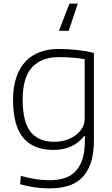

<svg xmlns="http://www.w3.org/2000/svg" viewBox="-20 -820 619 1059"><path d="M409 -800 359 -650H305L363 -800ZM254 219Q212 219 169.5 213Q127 207 91 196L95 150Q133 161 173.5 167.5Q214 174 253 174Q297 174 332.5 163.5Q368 153 393.5 128Q419 103 433.5 61.5Q448 20 448 -42V-70H444Q415 -32 372.5 -12.5Q330 7 274 7Q165 7 108.5 -59.5Q52 -126 52 -270Q52 -341 70 -393.5Q88 -446 121 -481Q154 -516 200.5 -533Q247 -550 304 -550Q351 -550 403 -544.5Q455 -539 498 -528V-48Q498 32 479 83.5Q460 135 427 165Q394 195 349.5 207Q305 219 254 219ZM280 -38Q311 -38 341.5 -47Q372 -56 395 -72.5Q418 -89 432.5 -112.5Q447 -136 447 -164V-494Q416 -499 380 -502Q344 -505 304 -505Q209 -505 157 -449Q105 -393 105 -271Q105 -148 148.5 -93Q192 -38 280 -38Z"/></svg>

Font: Encode Sans Normal
Style: ExtraLight
Weight: 200
Designer: Pablo Impallari, Andres Torresi
Foundry: Pablo Impallari, Andres Torresi
Version: Version 1.000; ttfautohint (v1.00) -l 8 -r 50 -G 200 -x 14 -